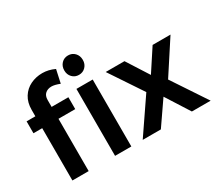

<svg xmlns="http://www.w3.org/2000/svg" viewBox="-137 -1047 1497 1329"><g transform="rotate(-30 612.0 -382.5)"><path d="M235 -568V-513H369V-418H235V0H105V-418H35V-513H105V-564Q105 -623 131 -664.5Q157 -706 200.5 -727Q244 -748 295 -748Q345 -748 393 -725L370 -620Q330 -636 304 -636Q274 -636 254.5 -619Q235 -602 235 -568ZM446 -535H576V0H446ZM585 -687Q585 -654 564 -632Q543 -610 511 -610Q479 -610 458 -632Q437 -654 437 -687Q437 -721 458 -743Q479 -765 511 -765Q543 -765 564 -743Q585 -721 585 -687Z M680 -535H830L941 -361L1055 -535H1198L1028 -274L1210 0H1060L941 -187L812 0H667L854 -274Z"/></g></svg>

Font: Montserrat arm2 Medium
Style: Regular
Weight: 500
Designer: Julieta Ulanovsky
Foundry: Julieta Ulanovsky
Version: Version 6.000